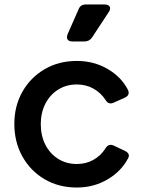

<svg xmlns="http://www.w3.org/2000/svg" viewBox="-20 -825 646 857"><path d="M323 12Q242 12 179 -25Q116 -62 80 -126.5Q44 -191 44 -272Q44 -352 80 -415.5Q116 -479 179 -516Q242 -553 323 -553Q398 -553 459 -518Q520 -483 550 -426Q563 -401 537 -389L488 -367Q464 -356 451 -379Q430 -411 397 -429.5Q364 -448 323 -448Q276 -448 239.5 -425Q203 -402 182.5 -362Q162 -322 162 -271Q162 -219 182.5 -179Q203 -139 239.5 -116Q276 -93 323 -93Q364 -93 397 -111.5Q430 -130 451 -163Q465 -186 488 -175L537 -152Q563 -139 552 -119Q522 -61 460.5 -24.5Q399 12 323 12ZM303 -640Q287 -640 281.5 -649Q276 -658 282 -673L331 -784Q339 -805 363 -805H447Q464 -805 469.5 -795.5Q475 -786 466 -772L391 -658Q379 -640 357 -640Z"/></svg>

Font: Pitagon Sans Text SemiBold
Style: Regular
Weight: 600
Designer: Travis Tran
Foundry: Pitagon
Version: Version 1.001; ttfautohint (v1.8.4.7-5d5b);gftools[0.9.26]